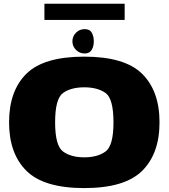

<svg xmlns="http://www.w3.org/2000/svg" viewBox="-20 -978 884 1005"><path d="M421 6.5Q632.5 6.5 723.8 -83.5Q815 -173.5 815 -337.5Q815 -502 723.8 -591.8Q632.5 -681.5 421 -681.5Q209 -681.5 118.2 -592Q27.5 -502.5 27.5 -337.5Q27.5 -173.5 118.8 -83.5Q210 6.5 421 6.5ZM421 -154.5Q352 -154.5 310.2 -184.8Q268.5 -215 268.5 -337.5Q268.5 -462 310.2 -491.5Q352 -521 421 -521Q490.5 -521 532.2 -491.5Q574 -462 574 -337.5Q574 -215 532.2 -184.8Q490.5 -154.5 421 -154.5ZM423 -698Q449 -698 460 -716.8Q471 -735.5 471 -761.5Q471 -788 460.5 -806.8Q450 -825.5 423 -825.5Q396.5 -825.5 377.8 -806.8Q359 -788 359 -761.5Q359 -735.5 377.8 -716.8Q396.5 -698 423 -698ZM212.5 -873.5H632.5V-958.5H212.5Z"/></svg>

Font: Anybody SemiExpanded Black
Style: Regular
Weight: 900
Width: 6
Version: Version 1.113;gftools[0.9.25]